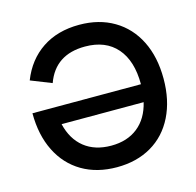

<svg xmlns="http://www.w3.org/2000/svg" viewBox="-106 -823 967 947"><g transform="rotate(-15 378.0 -349.5)"><path d="M43 -351H597Q597 -471 540 -536.5Q483 -602 378 -602Q226 -602 178 -469L72 -511Q110 -608 188.5 -660.5Q267 -713 378 -713Q479 -713 554.5 -668.5Q630 -624 671 -542Q712 -460 712 -349Q712 -239 671 -156.5Q630 -74 554.5 -30Q479 14 378 14Q276 14 200.5 -30.5Q125 -75 84 -157.5Q43 -240 43 -351ZM378 -96Q460 -96 514 -139Q568 -182 587 -262H168Q187 -182 241 -139Q295 -96 378 -96Z"/></g></svg>

Font: Hanken Grotesk SemiBold
Style: Regular
Weight: 600
Designer: Alfredo Marco Pradil
Foundry: Hanken Design Co.
Version: Version 3.014